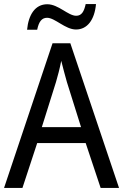

<svg xmlns="http://www.w3.org/2000/svg" viewBox="-20 -930 610 950"><path d="M114 -783H164C172 -822 186 -842 213 -842C252 -842 303 -784 356 -784C412 -784 448 -832 455 -910H404C396 -873 384 -852 357 -852C317 -852 269 -909 214 -909C153 -909 121 -856 114 -783ZM478 0H569L328 -716H240L0 0H91L164 -222H404ZM311 -524 381 -301H187L257 -524C265 -551 276 -592 283 -629C289 -602 305 -547 311 -524Z"/></svg>

Font: Noto Sans Armenian SemiCondensed
Style: Regular
Weight: 400
Width: 4
Designer: Monotype Design Team
Foundry: Monotype Imaging Inc.
Version: Version 2.008